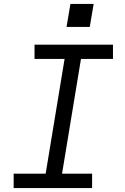

<svg xmlns="http://www.w3.org/2000/svg" viewBox="-20 -964 640 984"><path d="M50 0V-74H214L311 -662H157V-735H559V-662H395L298 -74H452V0ZM321 -826 341 -944H460L440 -826Z"/></svg>

Font: Iosevka SS04 Extended
Style: Italic
Weight: 400
Width: 7
Italic angle: -9°
Monospace: yes
Designer: Belleve Invis
Foundry: Belleve Invis
Version: Version 19.0.0; ttfautohint (v1.8.4)